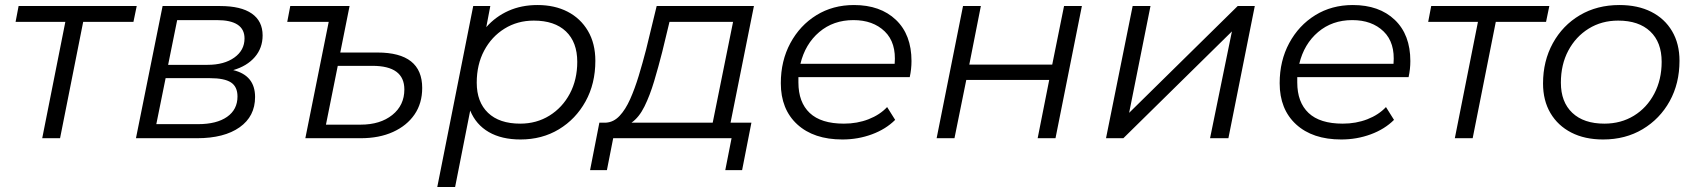

<svg xmlns="http://www.w3.org/2000/svg" viewBox="-20 -550 6754 764"><path d="M148 0 240 -463H42L54 -526H524L511 -463H311L219 0Z M521 0 627 -526H856Q939 -526 982 -496Q1025 -466 1025 -409Q1025 -359 994 -323Q963 -287 908 -271Q995 -250 995 -164Q995 -87 933.5 -43.5Q872 0 764 0ZM602 -56H768Q842 -56 883.5 -85Q925 -114 925 -166Q925 -205 899 -222Q873 -239 815 -239H639ZM649 -292H806Q872 -292 912.5 -321Q953 -350 953 -397Q953 -470 843 -470H685Z M1482 -341Q1660 -341 1660 -200Q1660 -139 1629.5 -94.5Q1599 -50 1544 -25Q1489 0 1415 0H1195L1288 -463H1123L1135 -526H1371L1334 -341ZM1415 -54Q1493 -54 1541 -92.5Q1589 -131 1589 -194Q1589 -288 1462 -288H1324L1277 -54Z M2051 5Q1976 5 1925 -24.5Q1874 -54 1851 -110L1791 194H1720L1863 -526H1931L1915 -442Q1952 -484 2003.5 -507Q2055 -530 2119 -530Q2187 -530 2238.5 -503.5Q2290 -477 2319.5 -427Q2349 -377 2349 -308Q2349 -217 2310 -146.5Q2271 -76 2204 -35.5Q2137 5 2051 5ZM2050 -58Q2115 -58 2166.5 -90Q2218 -122 2247.5 -177.5Q2277 -233 2277 -304Q2277 -382 2232 -425Q2187 -468 2104 -468Q2039 -468 1987.5 -436Q1936 -404 1906.5 -348.5Q1877 -293 1877 -221Q1877 -144 1922 -101Q1967 -58 2050 -58Z M2328 127 2365 -62H2392Q2422 -64 2445.5 -89Q2469 -114 2487.5 -155.5Q2506 -197 2521.5 -248Q2537 -299 2551 -353L2593 -526H2980L2887 -62H2970L2933 127H2866L2891 0H2420L2395 127ZM2816 -62 2897 -463H2644L2615 -343Q2600 -284 2583 -227Q2566 -170 2544.5 -126.5Q2523 -83 2493 -62Z M3332 5Q3218 5 3152.5 -55Q3087 -115 3087 -219Q3087 -308 3125 -378.5Q3163 -449 3228.5 -489.5Q3294 -530 3378 -530Q3483 -530 3545 -471Q3607 -412 3607 -307Q3607 -275 3600 -243H3157Q3157 -233 3157 -222Q3157 -143 3202 -100.5Q3247 -58 3338 -58Q3391 -58 3436 -75.5Q3481 -93 3510 -124L3542 -73Q3505 -36 3449.5 -15.5Q3394 5 3332 5ZM3165 -296H3540Q3547 -380 3500.5 -425Q3454 -470 3376 -470Q3296 -470 3240 -422.5Q3184 -375 3165 -296Z M3707 0 3812 -526H3883L3837 -293H4167L4214 -526H4285L4180 0H4109L4155 -232H3825L3778 0Z M4381 0 4487 -526H4558L4473 -101L4905 -526H4973L4868 0H4795L4882 -425L4450 0Z M5317 5Q5203 5 5137.5 -55Q5072 -115 5072 -219Q5072 -308 5110 -378.5Q5148 -449 5213.5 -489.5Q5279 -530 5363 -530Q5468 -530 5530 -471Q5592 -412 5592 -307Q5592 -275 5585 -243H5142Q5142 -233 5142 -222Q5142 -143 5187 -100.5Q5232 -58 5323 -58Q5376 -58 5421 -75.5Q5466 -93 5495 -124L5527 -73Q5490 -36 5434.5 -15.5Q5379 5 5317 5ZM5150 -296H5525Q5532 -380 5485.5 -425Q5439 -470 5361 -470Q5281 -470 5225 -422.5Q5169 -375 5150 -296Z M5769 0 5861 -463H5663L5675 -526H6145L6132 -463H5932L5840 0Z M6359 5Q6286 5 6232.5 -22.5Q6179 -50 6149.5 -100Q6120 -150 6120 -218Q6120 -307 6159 -378Q6198 -449 6266.5 -489.5Q6335 -530 6424 -530Q6497 -530 6550.5 -503Q6604 -476 6633.5 -426Q6663 -376 6663 -308Q6663 -218 6624 -147.5Q6585 -77 6516.5 -36Q6448 5 6359 5ZM6364 -58Q6430 -58 6481.5 -89.5Q6533 -121 6562.5 -177Q6592 -233 6592 -304Q6592 -382 6546.5 -425Q6501 -468 6419 -468Q6353 -468 6301.5 -436Q6250 -404 6220.5 -348.5Q6191 -293 6191 -221Q6191 -144 6236.5 -101Q6282 -58 6364 -58Z"/></svg>

Font: Montserrat
Style: Italic
Weight: 400
Italic angle: -11.3°
Designer: Julieta Ulanovsky
Foundry: Julieta Ulanovsky
Version: Version 9.000; ttfautohint (v1.8.4.7-5d5b)